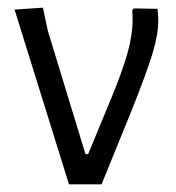

<svg xmlns="http://www.w3.org/2000/svg" viewBox="-20 -481 459 501"><path d="M393 -428Q393 -391 378 -341.5Q363 -292 324 -194L245 0H160L18 -456L92 -461L105 -400L203 -79H210L268 -219Q300 -296 313 -343.5Q326 -391 326 -428Q326 -445 325 -454L329 -459L391 -458Q393 -438 393 -428Z"/></svg>

Font: Alegreya Sans
Style: Regular
Weight: 400
Designer: Juan Pablo del Peral
Foundry: Huerta Tipografica
Version: Version 2.008; ttfautohint (v1.6)